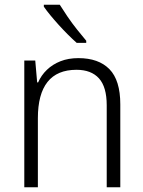

<svg xmlns="http://www.w3.org/2000/svg" viewBox="-20 -786 602 806"><path d="M309 -542Q394 -542 439.5 -495.5Q485 -449 485 -348V0H428V-344Q428 -421 395.5 -457Q363 -493 301 -493Q220 -493 179.5 -442Q139 -391 139 -290V0H82V-532H128L136 -440H140Q153 -470 177 -493Q201 -516 234 -529Q267 -542 309 -542ZM231 -766Q244 -745 263 -717Q282 -689 303.5 -662Q325 -635 342 -615V-606H302Q284 -622 264.5 -641.5Q245 -661 226 -682Q207 -703 191 -722.5Q175 -742 164 -758V-766Z"/></svg>

Font: Noto Sans Display Light
Style: Regular
Weight: 300
Designer: Monotype Design Team
Foundry: Monotype Imaging Inc.
Version: Version 2.003